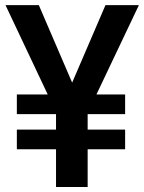

<svg xmlns="http://www.w3.org/2000/svg" viewBox="-20 -748 577 768"><path d="M135.3 -727.5 268.6 -417.5 401.9 -727.5H535.6L365.7 -370.1H480.5V-291.5H330.6V-229.5H480.5V-150.9H330.6V0H204.1V-150.9H47.4V-229.5H204.1V-291.5H47.4V-370.1H170.9L2 -727.5Z"/></svg>

Font: Inter Display SemiBold
Style: Regular
Weight: 600
Designer: Rasmus Andersson
Foundry: rsms
Version: Version 4.001;git-9221beed3